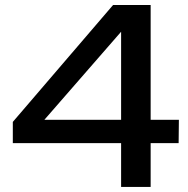

<svg xmlns="http://www.w3.org/2000/svg" viewBox="-20 -741 746 761"><path d="M460 0V-173.8H30.8V-257.8L428.2 -721.2H577.1V-266.1H689L688 -173.8H577.1V0ZM155.8 -266.1H460V-615.2Z"/></svg>

Font: Lumene Sans Expanded Medium
Style: Regular
Weight: 500
Width: 7
Designer: Deni Anggara
Version: Version 1.003;Glyphs 3.1.2 (3151)